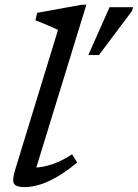

<svg xmlns="http://www.w3.org/2000/svg" viewBox="-20 -756 565 786"><path d="M217.5 -633.5Q208.5 -638 192 -645.2Q175.5 -652.5 157.5 -660Q139.5 -667.5 125 -673L132 -703.5L314 -736.5H333.5L120 -42L104.5 -70.5Q126.5 -68.5 153.8 -73.2Q181 -78 211.8 -90.5Q242.5 -103 275 -124.5L296 -90.5Q247 -50.5 207.2 -28.5Q167.5 -6.5 136.2 1.8Q105 10 81 10Q46.5 10 37.5 -3.8Q28.5 -17.5 42.5 -62.5ZM341.5 -530.5 428.5 -726.5H525L520 -710.5L385 -530.5Z"/></svg>

Font: Newsreader 8pt
Style: Italic
Weight: 400
Italic angle: -17°
Version: Version 1.003